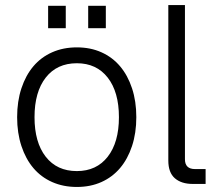

<svg xmlns="http://www.w3.org/2000/svg" viewBox="-20 -730 876 762"><path d="M285 12Q231 12 187 -7.5Q143 -27 112.5 -63Q82 -99 65 -150.5Q48 -202 48 -265Q48 -328 65 -379.5Q82 -431 112.5 -467Q143 -503 187 -522.5Q231 -542 285 -542Q339 -542 382.5 -522.5Q426 -503 456.5 -467Q487 -431 504 -379.5Q521 -328 521 -265Q521 -202 504 -150.5Q487 -99 456.5 -63Q426 -27 382.5 -7.5Q339 12 285 12ZM285 -51Q363 -51 407.5 -108Q452 -165 452 -265Q452 -365 407.5 -422Q363 -479 285 -479Q206 -479 161.5 -422Q117 -365 117 -265Q117 -165 161.5 -108Q206 -51 285 -51ZM171 -618V-707H241V-618ZM330 -618V-707H400V-618Z M745 0Q700 0 674 -22.5Q648 -45 648 -93V-710H714V-98Q714 -59 754 -59H796V0Z"/></svg>

Font: Geist Light
Style: Regular
Weight: 400
Designer: Basement.studio, Andrés Briganti, Mateo Zaragoza
Foundry: Basement.studio, Vercel, Andrés Briganti, Guido Ferreyra, Mateo Zaragoza
Version: Version 1.401